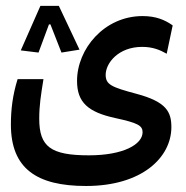

<svg xmlns="http://www.w3.org/2000/svg" viewBox="-20 -451 626 645"><path d="M269 173.8C457.5 173.8 555.7 77.6 555.7 -23.9C555.7 -75.7 538.6 -108.9 439 -135.7C355 -158.2 335 -166.5 335 -199.7C335 -238.8 377.4 -293.5 457.5 -293.5C492.7 -293.5 516.6 -283.7 540 -270.5L560.1 -365.7C533.7 -384.3 503.9 -397 459 -397C330.1 -397 238.8 -286.6 238.8 -179.2C238.8 -106.9 275.9 -74.2 368.2 -54.2C442.4 -38.1 459 -29.3 459 -6.8C459 33.7 395 70.8 278.8 70.8C150.4 70.8 111.8 42 111.8 -52.2C111.8 -96.7 117.2 -129.9 126 -185.1H39.1C22.5 -131.8 16.6 -83 16.6 -32.7C16.6 114.7 102.5 173.8 269 173.8ZM177.7 -431.2H115.7L49.8 -281.7L109.4 -274.4L144.5 -369.1H149.4L186.5 -274.4L247.1 -284.2Z"/></svg>

Font: CaskaydiaCove Nerd Font
Style: Regular
Weight: 400
Designer: Aaron Bell
Foundry: Saja Typeworks
Version: Version 2111.1;Nerd Fonts 2.3.3